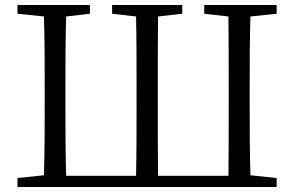

<svg xmlns="http://www.w3.org/2000/svg" viewBox="-20 -749 1179 769"><path d="M1088 -694V-729H798V-694L895 -683C896 -587 896 -489 896 -392V-337C896 -238 896 -141 895 -45H613C612 -142 612 -241 612 -345V-390C612 -491 612 -588 613 -683L710 -694V-729H429V-694L525 -683C527 -587 527 -489 527 -390V-345C527 -240 527 -141 525 -45H245C242 -141 242 -238 242 -337V-392C242 -489 242 -587 245 -683L340 -694V-729H50V-694L156 -683C159 -588 159 -491 159 -392V-337C159 -241 159 -143 156 -47L50 -36V0H1088V-36L983 -47C980 -143 980 -241 980 -337V-392C980 -491 980 -588 983 -683Z"/></svg>

Font: Shippori Mincho
Style: Regular
Weight: 400
Designer: Bonji Tadano  Ryoko NISHIZUKA  (kana & ideographs); Frank Grießhammer (Latin, Greek & Cyrillic); Wenlong ZHANG  (bopomof
Foundry: Adobe Systems Incorporated
Version: Version 1.003;PS 1.001;hotconv 16.6.54;makeotf.lib2.5.65590